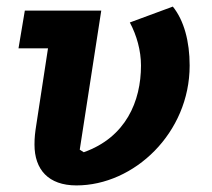

<svg xmlns="http://www.w3.org/2000/svg" viewBox="-20 -548 640 580"><path d="M55 -516 35.9 -402H125L89.8 -171.9C85.9 -147 84.2 -133.2 84.2 -111.2C84.2 -35.9 126.1 12.1 210.9 12.1C384.9 12.1 552.9 -146 552.9 -350.1C552.9 -422.9 535.9 -486.2 502.1 -528.1L372.2 -480.1C393.1 -441.1 405.9 -394.9 405.9 -350.1C405.9 -241.8 360.1 -133.2 233 -88.1L220.9 -95.9L285.9 -516Z"/></svg>

Font: Margiela Mono Italic Bold It
Style: Regular
Weight: 700
Designer: Mike Abbink, Paul van der Laan, Pieter van Rosmalen
Foundry: Bold Monday
Version: Version 2.003 2021